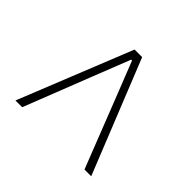

<svg xmlns="http://www.w3.org/2000/svg" viewBox="-86 -654 645 645"><g transform="rotate(-45 236.0 -332.0)"><path d="M34 -152V-184L274 -278L406 -330V-334L274 -386L34 -480V-512L438 -350V-314Z"/></g></svg>

Font: Assistant ExtraLight ExtraLight
Style: Regular
Weight: 250
Version: Version 3.000